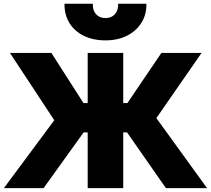

<svg xmlns="http://www.w3.org/2000/svg" viewBox="-21 -974 1092 994"><path d="M838 0 585.5 -362 814.5 -700H1022.5L788.5 -362.5L1051 0ZM-1 0 260 -351.5 30.5 -700H245L463 -359.5L204.5 0ZM433 0V-288.5H313.5V-440.5H433V-700H617V-440.5H737V-288.5H617V0ZM525 -765Q460.5 -765 412.5 -788.8Q364.5 -812.5 338.2 -855.2Q312 -898 313 -954.5H459.5Q458 -921 475.8 -900.8Q493.5 -880.5 525 -880.5Q556.5 -880.5 574.2 -900.8Q592 -921 590.5 -954.5H737Q738 -899 711.2 -856.2Q684.5 -813.5 636.5 -789.2Q588.5 -765 525 -765Z"/></svg>

Font: Geologica Roman ExtraBold
Style: Regular
Weight: 800
Designer: Sindre Bremnes, Frode Helland
Foundry: Monokrom Skriftforlag AS
Version: Version 1.010;gftools[0.9.28]